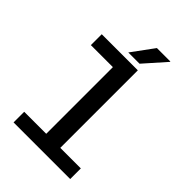

<svg xmlns="http://www.w3.org/2000/svg" viewBox="-255 -1000 1110 1110"><g transform="rotate(45 300.0 -445.0)"><path d="M251 0V-632H71V-721H366V0ZM71 0V-87H534V0ZM254 -755 353 -890H463V-887L346 -755Z"/></g></svg>

Font: Chivo Mono Medium Medium
Style: Regular
Weight: 500
Monospace: yes
Version: Version 1.008